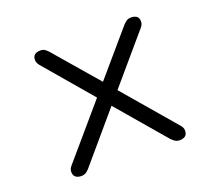

<svg xmlns="http://www.w3.org/2000/svg" viewBox="-126 -937 1253 1113"><g transform="rotate(-20 500.0 -380.0)"><path d="M197.3 2.9Q175.8 2.9 162.6 -7.3Q149.4 -17.6 149.4 -40Q149.4 -49.8 153.3 -58.1Q157.2 -66.4 163.1 -73.2L437.5 -393.6L187.5 -686.5Q181.6 -694.3 177.7 -702.6Q173.8 -710.9 173.8 -720.7Q173.8 -744.1 187 -753.4Q200.2 -762.7 221.7 -762.7Q238.3 -762.7 249.5 -754.9Q260.7 -747.1 270.5 -735.4L501 -467.8L730.5 -735.4Q741.2 -747.1 752.4 -754.9Q763.7 -762.7 780.3 -762.7Q801.8 -762.7 814.9 -753.4Q828.1 -744.1 828.1 -720.7Q828.1 -710.9 824.2 -702.6Q820.3 -694.3 814.5 -687.5L563.5 -393.6L837.9 -73.2Q843.8 -66.4 847.7 -58.1Q851.6 -49.8 851.6 -40Q851.6 -17.6 838.9 -7.3Q826.2 2.9 803.7 2.9Q788.1 2.9 775.9 -4.9Q763.7 -12.7 752.9 -24.4L500 -320.3L248 -24.4Q238.3 -12.7 226.1 -4.9Q213.9 2.9 197.3 2.9Z"/></g></svg>

Font: Kosugi Maru
Style: Regular
Weight: 400
Designer: MOTOYA
Version: Version 4.002